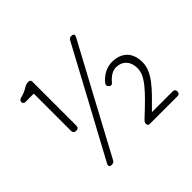

<svg xmlns="http://www.w3.org/2000/svg" viewBox="-167 -969 1210 1210"><g transform="rotate(-45 438.0 -364.5)"><path d="M218 -513V-712C218 -723 212 -729 201 -729H197C185 -729 171 -724 162 -718C143 -706 122 -697 95 -690C85 -688 78 -680 78 -670C78 -659 84 -652 95 -652H124H171V-320C171 -305 180 -297 195 -297C210 -297 218 -305 218 -320V-513ZM375 -364 186 -14C177 4 183 13 203 13C214 13 222 8 227 -1L422 -364L611 -715C620 -733 614 -742 594 -742C583 -742 576 -737 571 -728ZM718 -43H615C722 -149 796 -219 796 -308C796 -399 741 -445 660 -445C610 -445 564 -417 535 -379C528 -369 530 -359 539 -351C550 -340 562 -343 571 -356C594 -383 623 -403 654 -403C711 -403 747 -364 747 -303C747 -234 684 -169 551 -45C539 -34 536 -27 536 -19V-16C536 -6 542 0 552 0H678H800C814 0 821 -8 821 -22C821 -36 814 -43 800 -43Z"/></g></svg>

Font: GenSenRounded2 TW L
Style: Regular
Weight: 300
Version: Version 2.100;PS 2.1;hotconv 16.6.51;makeotf.lib2.5.65220 DE